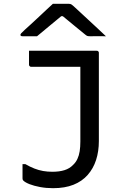

<svg xmlns="http://www.w3.org/2000/svg" viewBox="-20 -966 640 1006"><path d="M254 -66Q291 -66 318 -74.5Q345 -83 363 -102Q377 -115 385.5 -133Q394 -151 397.5 -173.5Q401 -196 401 -224Q401 -275 401 -326.5Q401 -378 401 -430Q401 -482 401 -536Q401 -590 401 -645L416 -605L388 -633L431 -616Q394 -616 358.5 -616Q323 -616 287 -616Q251 -616 215 -616Q179 -616 143 -616Q140 -616 137.5 -617.5Q135 -619 133.5 -621.5Q132 -624 132 -627Q132 -646 132 -663.5Q132 -681 132 -700Q176 -700 220.5 -700Q265 -700 309.5 -700Q354 -700 398.5 -700Q443 -700 487 -700Q491 -700 493 -698.5Q495 -697 496.5 -695Q498 -693 498 -689Q498 -631 498 -573.5Q498 -516 498 -458.5Q498 -401 498 -343.5Q498 -286 498 -227Q498 -173 483.5 -128Q469 -83 439.5 -49.5Q410 -16 365 2Q320 20 258 20Q222 20 190 14Q158 8 135 -1Q112 -10 102 -20Q101 -22 100 -23Q99 -24 98.5 -26.5Q98 -29 98 -32Q98 -50 98 -68Q98 -86 98 -106H113Q137 -92 160 -83Q183 -74 206 -70Q229 -66 254 -66ZM257 -946Q267 -946 283 -946Q299 -946 315.5 -946Q332 -946 341 -946Q349 -946 354.5 -942.5Q360 -939 375 -925Q383 -918 401 -901Q419 -884 442.5 -862.5Q466 -841 490 -818.5Q514 -796 535 -776Q516 -777 494 -776.5Q472 -776 454 -776Q443 -776 438 -777.5Q433 -779 425 -786Q409 -799 373 -828.5Q337 -858 285 -901L338 -881Q322 -881 306 -881Q290 -881 274 -881L326 -902Q276 -860 239 -830Q202 -800 174 -776H98Q94 -776 91.5 -777Q89 -778 88 -779.5Q87 -781 87 -783Q87 -787 91 -791.5Q95 -796 110 -810Q123 -822 142.5 -839.5Q162 -857 183.5 -877.5Q205 -898 224.5 -916Q244 -934 257 -946Z"/></svg>

Font: Rec Mono Linear
Style: Regular
Weight: 400
Monospace: yes
Version: Version 1.085; ttfautohint (v1.8.4.7-5d5b)